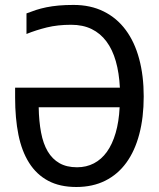

<svg xmlns="http://www.w3.org/2000/svg" viewBox="-20 -745 640 775"><path d="M267.1 -645Q212.9 -645 169.2 -634.3Q125.5 -623.5 86.9 -607.9V-690.9Q105.5 -698.2 125 -704.6Q144.5 -710.9 167.2 -715.6Q189.9 -720.2 217 -722.7Q244.1 -725.1 276.9 -725.1Q345.7 -725.1 398.7 -698.7Q451.7 -672.4 487.5 -624Q523.4 -575.7 541.7 -507.6Q560.1 -439.5 560.1 -356Q560.1 -271 542.2 -203.4Q524.4 -135.7 490 -88.4Q455.6 -41 404.8 -15.6Q354 9.8 288.1 9.8Q221.2 9.8 174.3 -15.4Q127.4 -40.5 97.7 -87.4Q67.9 -134.3 54.4 -200.9Q41 -267.6 41 -351.1V-391.1H463.9Q460.9 -450.7 447.5 -497.8Q434.1 -544.9 409.7 -577.6Q385.3 -610.4 349.9 -627.7Q314.5 -645 267.1 -645ZM291 -69.8Q328.6 -69.8 359.1 -85.7Q389.6 -101.6 411.6 -132.3Q433.6 -163.1 446.8 -208.3Q460 -253.4 462.9 -312H136.2Q137.2 -254.9 145.8 -210Q154.3 -165 172.6 -134Q190.9 -103 220 -86.4Q249 -69.8 291 -69.8Z"/></svg>

Font: Droid Sans Mono
Style: Regular
Weight: 400
Monospace: yes
Foundry: Ascender Corporation
Version: Version 1.00 build 112